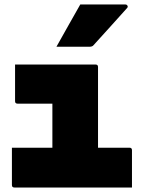

<svg xmlns="http://www.w3.org/2000/svg" viewBox="-20 -834 640 854"><path d="M33 -177H213V-373H58Q47 -373 47 -384V-547H405Q416 -547 416 -536V-177H556Q567 -177 567 -166V0H44Q33 0 33 -11ZM337 -814H538Q544 -814 547 -808.5Q550 -803 545 -798Q507 -755 473.5 -718.5Q440 -682 396 -633Q391 -626 377 -626H231Q257 -673 283.5 -719.5Q310 -766 337 -814Z"/></svg>

Font: Recursive Mn Lnr St Blk
Style: Regular
Weight: 900
Monospace: yes
Version: Version 1.079;hotconv 1.0.112;makeotfexe 2.5.65598; ttfautoh